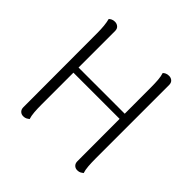

<svg xmlns="http://www.w3.org/2000/svg" viewBox="-181 -861 1033 1033"><g transform="rotate(45 336.0 -344.5)"><path d="M161 -103Q161 -73 163 -47.5Q165 -22 171 -4Q166 0 157.5 5Q149 10 136 10Q121 10 111.5 0.5Q102 -9 102 -25L101 -587Q101 -617 98.5 -642Q96 -667 91 -685Q95 -690 104 -694.5Q113 -699 125 -699Q140 -699 150.5 -690Q161 -681 161 -664ZM572 -103Q572 -73 574 -47.5Q576 -22 582 -4Q577 0 568.5 5Q560 10 547 10Q532 10 522.5 0.5Q513 -9 513 -25L512 -587Q512 -617 510 -642Q508 -667 502 -685Q506 -690 515 -694.5Q524 -699 537 -699Q552 -699 562 -690Q572 -681 572 -664ZM140 -386H535V-347H140Z"/></g></svg>

Font: Arima Thin Light
Style: Regular
Weight: 300
Version: Version 1.100